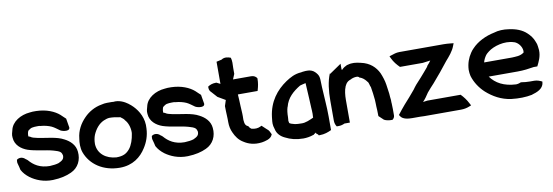

<svg xmlns="http://www.w3.org/2000/svg" viewBox="-51 -962 3787 1315"><g transform="rotate(-10 1843.0 -305.0)"><path d="M13 -337C16 -285 57 -253 100 -238C154 -220 222 -216 272 -202C283 -198 294 -196 300 -193H301C322 -184 327 -179 332 -158C333 -132 319 -123 293 -111C277 -106 256 -103 231 -102C162 -102 120 -131 89 -167C84 -172 83 -172 76 -177C57 -196 32 -196 16 -183C14 -173 14 -163 17 -154C21 -140 25 -125 28 -110L29 -109C39 -90 56 -70 80 -52C116 -26 169 -2 236 -4C290 -6 331 -16 365 -32C418 -56 443 -108 437 -165C433 -214 397 -245 362 -263C313 -291 237 -294 181 -306C159 -311 144 -314 134 -322C131 -324 121 -327 120 -328C120 -329 120 -331 121 -334V-342C122 -348 124 -360 127 -365C133 -371 149 -381 156 -382H157C166 -384 177 -385 190 -385H207C207 -385 210 -384 214 -383H217C243 -381 270 -374 290 -365C309 -356 324 -343 343 -330C359 -320 418 -308 406 -348L397 -402C388 -409 380 -419 363 -434C330 -463 275 -487 205 -489H180C174 -488 169 -488 159 -487C95 -482 32 -446 20 -387C17 -375 10 -358 13 -337Z M462 -252C457 -225 456 -187 467 -156C499 -68 586 -7 702 -7C792 -7 850 -54 885 -110C909 -147 925 -190 927 -240C933 -310 901 -365 866 -401C856 -412 846 -419 836 -427V-428H835C813 -444 776 -465 733 -459C733 -459 731 -460 726 -460H690C677 -460 666 -458 653 -455C604 -447 560 -421 530 -390C494 -354 467 -307 462 -252ZM561 -196C561 -220 565 -241 572 -259C588 -296 613 -329 649 -345C661 -350 677 -356 690 -356C713 -356 736 -353 757 -348H763C774 -339 785 -333 791 -323V-322C810 -303 823 -269 823 -232C823 -230 822 -228 822 -222C817 -186 804 -145 783 -120C761 -94 738 -81 690 -81C619 -86 564 -128 561 -196Z M951 -337C954 -285 995 -253 1038 -238C1092 -220 1160 -216 1210 -202C1221 -198 1232 -196 1238 -193H1239C1260 -184 1265 -179 1270 -158C1271 -132 1257 -123 1231 -111C1215 -106 1194 -103 1169 -102C1100 -102 1058 -131 1027 -167C1022 -172 1021 -172 1014 -177C995 -196 970 -196 954 -183C952 -173 952 -163 955 -154C959 -140 963 -125 966 -110L967 -109C977 -90 994 -70 1018 -52C1054 -26 1107 -2 1174 -4C1228 -6 1269 -16 1303 -32C1356 -56 1381 -108 1375 -165C1371 -214 1335 -245 1300 -263C1251 -291 1175 -294 1119 -306C1097 -311 1082 -314 1072 -322C1069 -324 1059 -327 1058 -328C1058 -329 1058 -331 1059 -334V-342C1060 -348 1062 -360 1065 -365C1071 -371 1087 -381 1094 -382H1095C1104 -384 1115 -385 1128 -385H1145C1145 -385 1148 -384 1152 -383H1155C1181 -381 1208 -374 1228 -365C1247 -356 1262 -343 1281 -330C1297 -320 1356 -308 1344 -348L1335 -402C1326 -409 1318 -419 1301 -434C1268 -463 1213 -487 1143 -489H1118C1112 -488 1107 -488 1097 -487C1033 -482 970 -446 958 -387C955 -375 948 -358 951 -337Z M1393 -441C1393 -427 1398 -417 1408 -408L1443 -369L1496 -338C1492 -325 1488 -312 1483 -298V-296C1483 -273 1484 -253 1485 -230C1485 -214 1487 -201 1486 -187V-186C1486 -158 1491 -134 1502 -111C1515 -82 1533 -54 1566 -35C1595 -16 1636 -2 1688 -9H1689C1711 -13 1752 -20 1763 -48L1765 -52C1757 -68 1754 -81 1737 -93L1706 -122L1696 -117C1679 -109 1658 -107 1634 -114C1629 -117 1622 -124 1617 -134C1600 -141 1593 -151 1591 -182V-189C1592 -202 1591 -216 1591 -227V-228L1588 -283C1588 -311 1585 -335 1584 -361H1721L1724 -371C1730 -391 1735 -416 1735 -442V-447C1728 -459 1714 -468 1695 -468H1569L1584 -504V-545L1585 -582C1585 -595 1583 -607 1580 -617C1561 -624 1537 -630 1515 -615L1479 -607V-453L1453 -466H1449C1426 -466 1407 -459 1393 -449Z M1785 -106C1787 -97 1789 -92 1791 -84C1797 -52 1821 -28 1850 -15C1884 3 1925 14 1974 14C1996 14 2022 10 2044 2H2046C2051 -3 2058 -7 2065 -11L2068 -1L2073 1C2075 3 2077 4 2077 4L2081 11H2089C2120 11 2148 1 2170 -10V-104C2170 -174 2163 -242 2160 -310L2159 -340C2158 -377 2159 -392 2132 -419C2105 -446 2064 -438 2059 -438C2051 -438 2043 -436 2038 -435C1990 -432 1959 -413 1928 -393C1857 -345 1800 -274 1787 -169C1785 -149 1781 -127 1785 -107ZM1893 -123C1893 -127 1895 -137 1895 -148C1895 -172 1898 -200 1904 -217V-218H1905C1920 -279 1963 -316 2014 -347C2014 -347 2054 -358 2054 -357V-356C2056 -318 2058 -286 2060 -248C2060 -232 2063 -201 2063 -187V-186C2064 -171 2065 -158 2065 -142L2064 -123V-115C2039 -104 2008 -88 1977 -90H1976C1961 -90 1946 -91 1934 -93C1917 -97 1898 -103 1896 -108Z M2200 -71C2200 -54 2205 -39 2213 -28H2226C2242 -28 2256 -32 2268 -38H2306V-197C2306 -227 2310 -264 2320 -286V-287C2325 -297 2331 -308 2338 -314C2346 -322 2359 -327 2368 -330L2370 -332C2380 -336 2392 -339 2409 -339C2409 -339 2422 -337 2424 -330H2426C2444 -324 2458 -312 2470 -297V-295H2471C2478 -290 2482 -279 2485 -266V-264L2490 -252C2495 -224 2499 -193 2502 -161L2503 -138C2503 -121 2504 -107 2505 -90C2505 -76 2506 -61 2506 -48L2539 -17C2550 -11 2567 -6 2586 -6H2597C2605 -12 2612 -22 2612 -34V-78C2612 -90 2611 -101 2611 -111V-114C2610 -121 2610 -130 2610 -138V-142C2608 -156 2607 -170 2606 -185V-186C2603 -205 2600 -229 2597 -250C2593 -278 2583 -308 2572 -334C2551 -378 2513 -415 2451 -428C2418 -436 2391 -440 2359 -430H2356C2341 -423 2328 -416 2318 -404C2318 -404 2316 -404 2313 -405V-446L2231 -390L2229 -393C2208 -342 2200 -278 2200 -208Z M2646 -31 2651 -23C2666 3 2706 6 2732 6H2787C2795 6 2805 7 2816 7H3070C3092 7 3112 3 3129 -4L3144 -10L3136 -25C3123 -51 3105 -75 3086 -94H2855C2844 -93 2836 -91 2824 -90C2841 -107 2854 -127 2868 -148C2883 -166 2900 -185 2917 -203C2956 -247 2992 -292 3029 -339C3052 -365 3081 -398 3093 -432L3100 -450L3081 -452C3047 -456 3015 -455 2982 -455H2724C2702 -455 2682 -448 2668 -443L2652 -438L2659 -423C2672 -395 2690 -374 2710 -354H2868L2922 -361C2915 -351 2905 -338 2896 -329V-328C2894 -323 2891 -320 2888 -316C2872 -298 2853 -274 2838 -258L2798 -214C2789 -204 2783 -194 2776 -185C2749 -153 2725 -124 2697 -94C2679 -72 2662 -53 2646 -31Z M3170 -252C3170 -236 3172 -223 3175 -209C3189 -162 3218 -119 3253 -87C3298 -47 3354 -14 3424 -5C3474 1 3524 0 3568 -9H3569V-10C3601 -19 3647 -35 3652 -77L3653 -86C3638 -93 3621 -101 3598 -101H3569C3549 -101 3528 -103 3511 -106H3506C3498 -103 3491 -99 3473 -98C3389 -102 3333 -133 3297 -183H3498C3540 -183 3576 -188 3612 -194H3637C3651 -222 3670 -258 3668 -302L3665 -328C3664 -340 3661 -350 3656 -361C3646 -389 3630 -409 3611 -427C3580 -457 3536 -473 3486 -479C3453 -484 3416 -483 3385 -473C3326 -461 3267 -433 3228 -391C3221 -384 3214 -376 3207 -365C3186 -334 3172 -297 3170 -253ZM3283 -284C3288 -303 3295 -316 3306 -332C3311 -339 3318 -344 3329 -353C3366 -382 3445 -406 3508 -385H3509C3535 -377 3560 -348 3562 -316C3562 -314 3561 -311 3561 -304C3550 -296 3538 -290 3519 -287L3496 -285C3490 -284 3484 -284 3477 -284Z"/></g></svg>

Font: SolarCharger
Style: 950
Weight: 900
Designer: Mew Too
Foundry: Cannot Into Space Fonts/KineticPlasma Fonts
Version: Version 1.100